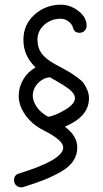

<svg xmlns="http://www.w3.org/2000/svg" viewBox="-20 -570 440 820"><path d="M300 -150Q300 -170 275.5 -189Q251 -208 193 -240Q163 -237 141.5 -214Q120 -191 120 -160Q120 -139 136.5 -114Q153 -89 186 -71Q216 -76 258 -101Q300 -126 300 -150ZM70 230Q58 230 49 221.5Q40 213 40 200Q40 177 61 171Q250 113 250 60Q250 29 167 -13Q117 -38 88.5 -78.5Q60 -119 60 -160Q60 -198 79.5 -231Q99 -264 132 -282Q80 -331 80 -400Q80 -465 127.5 -507.5Q175 -550 240 -550Q280 -550 315 -523Q350 -496 350 -460Q350 -448 341.5 -439Q333 -430 320 -430Q296 -430 291 -454Q288 -466 273 -478Q258 -490 240 -490Q198 -490 169 -464Q140 -438 140 -400Q140 -366 157.5 -342Q175 -318 215 -296Q219 -294 245.5 -279.5Q272 -265 280 -260Q288 -255 308.5 -240.5Q329 -226 337 -215Q345 -204 352.5 -186.5Q360 -169 360 -150Q360 -72 257 -29Q310 10 310 60Q310 92 292.5 118Q275 144 239.5 164Q204 184 168.5 198Q133 212 79 229Q76 230 70 230Z"/></svg>

Font: Pecita
Style: Book
Weight: 400
Width: 7
Version: Version 4.3